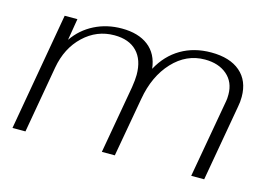

<svg xmlns="http://www.w3.org/2000/svg" viewBox="-73 -636 1075 772"><g transform="rotate(15 464.0 -250.0)"><path d="M113 -490H166L151 -400Q184 -448 235.5 -474Q287 -500 349 -500Q418 -500 459.5 -468Q501 -436 508 -375Q541 -436 595.5 -468Q650 -500 721 -500Q799 -500 842 -463Q885 -426 885 -359Q885 -337 881 -318L825 0H771L829 -327Q831 -336 831 -354Q831 -406 796 -436Q761 -466 704 -466Q627 -466 570.5 -405.5Q514 -345 497 -247L453 0H399L449 -283Q454 -315 454 -335Q454 -398 421 -432Q388 -466 327 -466Q254 -466 199.5 -414.5Q145 -363 130 -279L81 0H27Z"/></g></svg>

Font: Fahkwang ExtraLight
Style: Italic
Weight: 275
Italic angle: -10°
Designer: Suppakit Chalermlarp | Katatrad Co.,Ltd.
Foundry: Cadson Demak Co.,Ltd.
Version: Version 1.000; ttfautohint (v1.6)